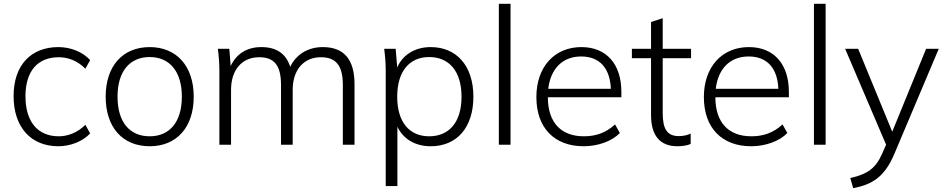

<svg xmlns="http://www.w3.org/2000/svg" viewBox="-20 -756 4942 1003"><path d="M285 8C346 8 411 -16 451 -59L426 -104C384 -62 333 -44 287 -44C178 -44 113 -119 113 -253C113 -386 178 -457 287 -457C335 -457 385 -439 426 -397L451 -442C412 -485 349 -510 285 -510C143 -510 51 -417 51 -254C51 -92 141 8 285 8Z M762 8C902 8 992 -90 992 -251C992 -411 902 -510 762 -510C621 -510 532 -411 532 -251C532 -90 621 8 762 8ZM762 -44C659 -44 594 -116 594 -251C594 -385 659 -458 762 -458C864 -458 930 -385 930 -251C930 -116 864 -44 762 -44Z M1126 -389V0H1187V-287C1187 -390 1243 -457 1334 -457C1414 -457 1448 -413 1448 -312V0H1509V-287C1509 -390 1566 -457 1656 -457C1736 -457 1771 -413 1771 -312V0H1832V-316C1832 -448 1775 -510 1666 -510C1587 -510 1526 -470 1496 -407C1474 -477 1423 -510 1345 -510C1270 -510 1215 -475 1185 -411L1178 -501H1118C1123 -463 1126 -425 1126 -389Z M1995 -389V216H2056V-94C2086 -30 2149 8 2230 8C2366 8 2453 -89 2453 -251C2453 -412 2365 -510 2230 -510C2148 -510 2084 -470 2055 -404L2047 -501H1987C1992 -463 1995 -425 1995 -389ZM2222 -44C2120 -44 2055 -116 2055 -251C2055 -385 2120 -458 2222 -458C2325 -458 2391 -385 2391 -251C2391 -116 2325 -44 2222 -44Z M2586 0H2647V-736H2586Z M3029 8C3102 8 3175 -17 3218 -61L3193 -106C3144 -61 3091 -44 3030 -44C2912 -44 2842 -115 2842 -248H3226V-276C3226 -420 3149 -510 3017 -510C2877 -510 2782 -407 2782 -249C2782 -87 2877 8 3029 8ZM2844 -292C2856 -395 2917 -461 3016 -461C3114 -461 3167 -398 3171 -292Z M3519 8C3544 8 3571 4 3588 -4V-58C3573 -51 3552 -45 3526 -45C3467 -45 3442 -80 3442 -164V-452H3590V-501H3442V-661L3381 -641V-501H3281V-452H3381V-155C3381 -45 3430 8 3519 8Z M3904 8C3977 8 4050 -17 4093 -61L4068 -106C4019 -61 3966 -44 3905 -44C3787 -44 3717 -115 3717 -248H4101V-276C4101 -420 4024 -510 3892 -510C3752 -510 3657 -407 3657 -249C3657 -87 3752 8 3904 8ZM3719 -292C3731 -395 3792 -461 3891 -461C3989 -461 4042 -398 4046 -292Z M4232 0H4293V-736H4232Z M4422 174 4437 227C4536 208 4601 169 4652 48L4884 -501H4818L4641 -68L4463 -501H4395L4609 0L4589 45C4556 121 4515 153 4422 174Z"/></svg>

Font: Poppy and Pepper Light
Style: Regular
Weight: 300
Designer: Thy Ha
Foundry: Thy Ha
Version: Version 0.001;Glyphs 3.2 (3227)